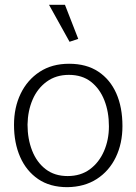

<svg xmlns="http://www.w3.org/2000/svg" viewBox="-20 -762 565 795"><path d="M259 13Q187 13 138 -20.5Q89 -54 63.5 -112Q38 -170 38 -245Q38 -317 65.5 -374Q93 -431 144 -464.5Q195 -498 266 -498Q338 -498 387 -465.5Q436 -433 461.5 -375.5Q487 -318 487 -240Q487 -168 459.5 -111Q432 -54 381 -21Q330 12 259 13ZM260 -33Q314 -33 352 -61Q390 -89 410.5 -136Q431 -183 431 -239Q431 -299 412 -347Q393 -395 356.5 -423.5Q320 -452 265 -452Q212 -452 173.5 -424Q135 -396 115 -349.5Q95 -303 94 -246Q94 -187 113 -138.5Q132 -90 169 -61.5Q206 -33 260 -33ZM268 -589 304 -601 249 -742H183Z"/></svg>

Font: Catamaran Thin ExtraLight
Style: Regular
Weight: 250
Version: Version 2.000